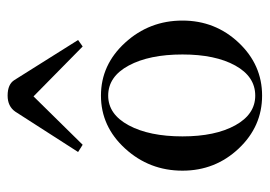

<svg xmlns="http://www.w3.org/2000/svg" viewBox="-122 -577 708 504"><g transform="rotate(-90 232.0 -325.0)"><path d="M104 -462 85 -474 191 -639Q205 -659 233 -659Q263 -659 274 -641L379 -474L362 -462L231 -591ZM36 -200Q36 -287 94 -350.5Q152 -414 233 -414Q314 -414 372 -350.5Q430 -287 430 -200Q430 -114 372 -52.5Q314 9 233 9Q152 9 94 -52.5Q36 -114 36 -200ZM233 -9Q283 -9 312 -61.5Q341 -114 341 -200Q341 -287 312 -341Q283 -395 233 -395Q184 -395 155 -341Q126 -287 126 -200Q126 -114 155 -61.5Q184 -9 233 -9Z"/></g></svg>

Font: HK Venetian
Style: Regular
Weight: 400
Designer: Alfredo Marco Pradil
Foundry: Alfredo Marco Pradil
Version: Version 1.000;PS 001.000;hotconv 1.0.88;makeotf.lib2.5.64775